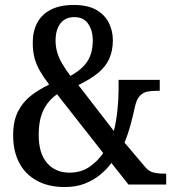

<svg xmlns="http://www.w3.org/2000/svg" viewBox="-20 -744 699 774"><path d="M241 10Q175 10 128 -16Q81 -42 57 -88.5Q33 -135 33 -199Q33 -256 52.5 -294.5Q72 -333 105 -358.5Q138 -384 178 -403Q156 -432 141 -458Q126 -484 119 -511Q112 -538 112 -572Q112 -617 129.5 -651Q147 -685 184 -704.5Q221 -724 277 -724Q334 -724 368.5 -704Q403 -684 419 -651.5Q435 -619 435 -582Q435 -540 420.5 -507.5Q406 -475 375.5 -450Q345 -425 296 -401L439 -216Q449 -256 453.5 -300.5Q458 -345 458 -382V-422H624V-378H613Q594 -378 576 -375Q558 -372 544.5 -358.5Q531 -345 524 -314Q517 -281 507 -243.5Q497 -206 482 -169L566 -70Q579 -54 597 -49Q615 -44 642 -44H650V0H498L429 -87Q410 -61 383 -39Q356 -17 321 -3.5Q286 10 241 10ZM260 -48Q306 -48 340 -71Q374 -94 396 -127L210 -364Q188 -349 171 -326.5Q154 -304 145 -273.5Q136 -243 136 -200Q136 -125 170 -86.5Q204 -48 260 -48ZM264 -438Q311 -464 332.5 -497Q354 -530 354 -581Q354 -621 335.5 -648Q317 -675 280 -675Q243 -675 223.5 -649.5Q204 -624 204 -580Q204 -556 210.5 -533.5Q217 -511 230 -488.5Q243 -466 264 -438Z"/></svg>

Font: Noto Serif Khmer Condensed Medium
Style: Regular
Weight: 500
Width: 3
Designer: Danh Hong and the Monotype Design Team
Foundry: Monotype Imaging Inc.
Version: Version 2.004